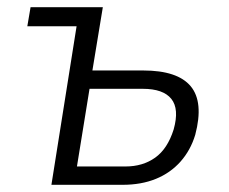

<svg xmlns="http://www.w3.org/2000/svg" viewBox="-20 -514 637 534"><path d="M123 0 193 -441H56L65 -494H266L237 -318H378Q474 -318 510.5 -274Q547 -230 523 -139Q510 -96 482 -64.5Q454 -33 413.5 -16.5Q373 0 321 0ZM194 -51H329Q377 -51 411.5 -75.5Q446 -100 463 -154Q479 -211 456.5 -239Q434 -267 377 -267H229Z"/></svg>

Font: Nunito Sans 7pt Condensed Light
Style: Italic
Weight: 300
Width: 3
Italic angle: -9°
Designer: Vernon Adams
Foundry: Vernon Adams
Version: Version 3.101;gftools[0.9.27]